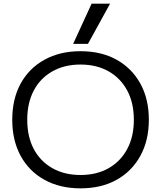

<svg xmlns="http://www.w3.org/2000/svg" viewBox="-20 -1020 881 1050"><path d="M420 10Q308 10 223.5 -36.5Q139 -83 93 -167.5Q47 -252 47 -365Q47 -479 93 -563Q139 -647 223.5 -693.5Q308 -740 420 -740Q534 -740 617.5 -693.5Q701 -647 747.5 -563Q794 -479 794 -365Q794 -252 747.5 -167.5Q701 -83 617.5 -36.5Q534 10 420 10ZM420 -63Q509 -63 574.5 -100.5Q640 -138 676 -205.5Q712 -273 712 -365Q712 -457 676 -524.5Q640 -592 574.5 -629.5Q509 -667 420 -667Q332 -667 266 -629.5Q200 -592 164.5 -524.5Q129 -457 129 -365Q129 -273 164.5 -205.5Q200 -138 266 -100.5Q332 -63 420 -63ZM461 -780H380L481 -1000H582Z"/></svg>

Font: M PLUS 1 Thin
Style: Regular
Weight: 400
Version: Version 1.001